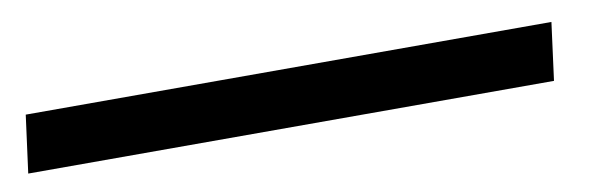

<svg xmlns="http://www.w3.org/2000/svg" viewBox="-78 7 754 242"><g transform="rotate(-10 299.0 128.0)"><path d="M628.4 91.3 618.7 165H-54.2L-44.4 91.3Z"/></g></svg>

Font: Merriweather
Style: Italic
Weight: 400
Italic angle: -7°
Designer: Eben Sorkin ( eben@eyebytes.com )
Foundry: Eben Sorkin ( eben@eyebytes.com )
Version: Version 1.005; ttfautohint (v0.97) -l 13 -r 13 -G 200 -x 24 